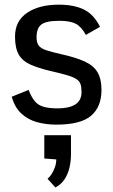

<svg xmlns="http://www.w3.org/2000/svg" viewBox="-20 -531 494 836"><path d="M225.1 11.7Q181.2 11.7 141.6 1Q102.1 -9.8 73 -36.6Q43.9 -63.5 31.2 -109.9L104.5 -139.6Q116.7 -108.4 131.1 -90.8Q145.5 -73.2 169.2 -66.2Q192.9 -59.1 232.4 -59.1Q279.8 -59.1 307.4 -75.9Q335 -92.8 335 -130.4Q335 -150.9 330.8 -164.1Q326.7 -177.2 313.2 -186.3Q299.8 -195.3 272.9 -203.4Q246.1 -211.4 200.7 -221.7Q146.5 -234.4 112.1 -250Q77.6 -265.6 61.5 -293.7Q45.4 -321.8 45.4 -371.6Q45.4 -439.5 97.9 -475.1Q150.4 -510.7 235.8 -510.7Q302.2 -510.7 345.5 -489.5Q388.7 -468.3 415.5 -414.1Q415.5 -414.1 406.2 -408.9Q397 -403.8 384.8 -396.7Q372.6 -389.6 363.3 -384.3Q354 -378.9 354 -378.9Q334.5 -414.6 310.1 -427.5Q285.6 -440.4 238.8 -440.4Q180.7 -440.4 160.2 -424.3Q139.6 -408.2 139.2 -371.1Q138.7 -346.7 147.9 -333.5Q157.2 -320.3 180.7 -312.5Q204.1 -304.7 245.1 -295.4Q309.6 -281.2 348.4 -263.4Q387.2 -245.6 404.5 -216.6Q421.9 -187.5 421.9 -139.2Q421.9 -65.9 376.7 -27.1Q331.5 11.7 225.1 11.7ZM221.2 285.2 187 247.6Q196.8 239.7 205.1 226.3Q213.4 212.9 219.2 196.5Q225.1 180.2 225.1 163.1L172.9 159.2V57.6H289.1V138.7Q289.1 171.4 282.2 200Q275.4 228.5 260.5 250.5Q245.6 272.5 221.2 285.2Z"/></svg>

Font: Pontano Sans SemiBold
Style: Regular
Weight: 600
Designer: Vernon Adams
Foundry: Vernon Adams
Version: Version 2.001